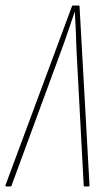

<svg xmlns="http://www.w3.org/2000/svg" viewBox="-45 -675 377 695"><path d="M-22 0Q-26 0 -25 -5L215 -651Q216 -655 219 -655H239Q243 -655 243 -651L279 -4Q279 0 276 0H261Q258 0 258 -4L232 -492Q231 -527 229.5 -562Q228 -597 226 -631H225Q213 -596 201 -560.5Q189 -525 176 -490L-3 -4Q-4 0 -8 0Z"/></svg>

Font: Sofia Sans Extra Condensed Thin
Style: Italic
Weight: 250
Italic angle: -9°
Version: Version 4.100